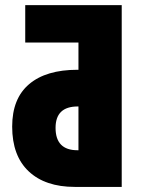

<svg xmlns="http://www.w3.org/2000/svg" viewBox="-20 -734 557 754"><path d="M273.9 0Q157.7 0 92.8 -61Q27.8 -122.1 27.8 -236.8Q27.8 -347.2 94.5 -403.6Q161.1 -460 284.2 -460H288.1V-566.9H79.1V-713.9H458V0ZM284.2 -144H288.1V-315.9H285.2Q198.2 -315.9 198.2 -231.9Q198.2 -144 284.2 -144Z"/></svg>

Font: Open Sans Condensed ExtraBold
Style: Regular
Weight: 800
Width: 3
Designer: Monotype Design Team
Foundry: Monotype Imaging Inc.
Version: Version 3.000; ttfautohint (v1.8.4)